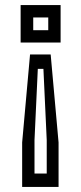

<svg xmlns="http://www.w3.org/2000/svg" viewBox="-20 -720 319 754"><path d="M98 -506H179L210 -160.5V14H67V-160.5ZM128.5 -449.5 115.5 -170V-38.5H163.5V-170L150.5 -449.5ZM61 -700H218V-553H61ZM110.5 -651.5V-601.5H169.5V-651.5Z"/></svg>

Font: Tourney Medium
Style: Regular
Weight: 500
Designer: Tyler Finck
Foundry: Etcetera Type Co
Version: Version 1.015